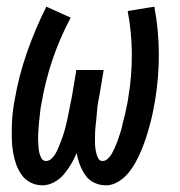

<svg xmlns="http://www.w3.org/2000/svg" viewBox="-20 -548 540 576"><path d="M108 8Q88 8 71.5 -0.5Q55 -9 44.5 -24Q34 -39 28 -56.5Q22 -74 19 -92.5Q16 -111 15.5 -130.5Q15 -150 15.5 -169.5Q16 -189 18 -208.5Q20 -228 24 -248Q36 -319 60.5 -389.5Q85 -460 119 -528L192 -495Q159 -433 137 -367.5Q115 -302 104 -235Q102 -226 101 -217Q100 -208 99 -198.5Q98 -189 97 -180Q96 -171 95.5 -161.5Q95 -152 94.5 -143Q94 -134 94.5 -125Q95 -116 95.5 -107Q96 -98 98 -89.5Q100 -81 104.5 -73Q109 -65 118 -65Q127 -65 134.5 -72Q142 -79 146.5 -87Q151 -95 154.5 -103.5Q158 -112 161.5 -120.5Q165 -129 168 -138Q171 -147 173.5 -155.5Q176 -164 178 -172.5Q180 -181 182 -190Q184 -199 185.5 -207.5Q187 -216 189 -225Q191 -234 192.5 -242.5Q194 -251 196 -260L209 -338H291L278 -260Q276 -251 274.5 -242.5Q273 -234 272 -225Q271 -216 270.5 -207.5Q270 -199 269 -190.5Q268 -182 267 -173Q266 -164 265.5 -155.5Q265 -147 265 -138.5Q265 -130 265 -121.5Q265 -113 266 -104.5Q267 -96 269 -88Q271 -80 275 -72.5Q279 -65 288 -65Q296 -65 303.5 -72Q311 -79 315.5 -87Q320 -95 323.5 -103Q327 -111 330.5 -119.5Q334 -128 336.5 -136.5Q339 -145 342 -153.5Q345 -162 346.5 -170.5Q348 -179 350.5 -187.5Q353 -196 355 -204.5Q357 -213 358.5 -221.5Q360 -230 362 -238.5Q364 -247 365 -256Q376 -322 375.5 -387.5Q375 -453 363 -515L443 -528Q456 -460 456.5 -388.5Q457 -317 445 -245Q442 -227 438 -208.5Q434 -190 429 -171.5Q424 -153 418 -134.5Q412 -116 404.5 -98Q397 -80 387.5 -62.5Q378 -45 365.5 -29.5Q353 -14 335 -3Q317 8 298 8Q279 8 262.5 0Q246 -8 236 -22.5Q226 -37 219.5 -54Q213 -71 210 -89Q203 -72 193.5 -56Q184 -40 172 -25.5Q160 -11 142.5 -1.5Q125 8 108 8Z"/></svg>

Font: Iosevka Medium Oblique
Style: Regular
Weight: 500
Italic angle: -9°
Monospace: yes
Designer: Belleve Invis
Foundry: Belleve Invis
Version: Version 32.5.0; ttfautohint (v1.8.4)